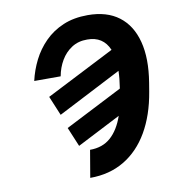

<svg xmlns="http://www.w3.org/2000/svg" viewBox="-99 -830 1082 1135"><g transform="rotate(-10 442.0 -262.0)"><path d="M282.7 -408.7H124Q138.2 -471.7 167.7 -530.5Q197.3 -589.4 243.7 -636Q290 -682.6 354.2 -710Q418.5 -737.3 502.4 -737.3Q616.7 -737.3 689 -682.6Q761.2 -627.9 787.8 -525.6Q814.5 -423.3 791 -280.3L782.2 -227.5Q759.3 -90.8 701.9 8.1Q644.5 106.9 555.9 159.9Q467.3 212.9 350.6 212.9L378.4 49.3Q454.1 49.3 503.2 5.6Q552.2 -38.1 580.1 -119.1L318.8 15.1L270.5 -100.6L614.3 -276.4L615.2 -281.2Q624 -335.4 625 -381.3L243.2 -184.6L194.8 -300.8L606 -510.7Q569.8 -596.2 474.6 -595.7Q421.4 -596.2 381.6 -570.6Q341.8 -544.9 316.9 -502.4Q292 -460 282.7 -408.7Z"/></g></svg>

Font: Inter Extra Bold
Style: Italic
Weight: 800
Italic angle: -9.39999°
Designer: Rasmus Andersson
Foundry: rsms
Version: Version 4.000;git-3c8e0fc